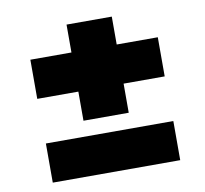

<svg xmlns="http://www.w3.org/2000/svg" viewBox="-72 -685 827 773"><g transform="rotate(-10 342.0 -298.5)"><path d="M248 -214V-333H80V-493H248V-607H433V-493H601V-333H433V-214ZM83 10V-150H604V10Z"/></g></svg>

Font: Lexend Black
Style: Regular
Weight: 900
Designer: Bonnie Shaver-Troup, Thomas Jockin
Foundry: Lexend
Version: Version 1.007; ttfautohint (v1.8.3)